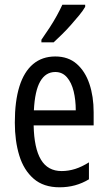

<svg xmlns="http://www.w3.org/2000/svg" viewBox="-20 -786 458 816"><path d="M215 -546Q270 -546 306 -514.5Q342 -483 360 -429.5Q378 -376 378 -309V-253H123Q125 -156 154 -107.5Q183 -59 242 -59Q271 -59 299.5 -68Q328 -77 358 -96V-24Q330 -7 299 1.5Q268 10 233 10Q165 10 123 -26.5Q81 -63 62 -125Q43 -187 43 -265Q43 -356 62.5 -418.5Q82 -481 120.5 -513.5Q159 -546 215 -546ZM215 -480Q174 -480 151 -440Q128 -400 124 -317H302Q302 -361 293 -398Q284 -435 264.5 -457.5Q245 -480 215 -480ZM342 -757Q333 -741 316.5 -721Q300 -701 281 -679.5Q262 -658 242.5 -639Q223 -620 208 -606H156V-617Q175 -644 191.5 -669.5Q208 -695 221.5 -719.5Q235 -744 245 -766H342Z"/></svg>

Font: Noto Sans Devanagari ExtraCondensed
Style: Regular
Weight: 400
Width: 2
Designer: Jelle Bosma - Monotype Design Team
Foundry: Monotype Imaging Inc.
Version: Version 2.006